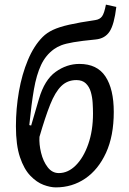

<svg xmlns="http://www.w3.org/2000/svg" viewBox="-20 -798 561 832"><path d="M222 14Q198 14 168.5 3Q139 -8 111.5 -36.5Q84 -65 66.5 -117Q49 -169 49 -251Q49 -327 62 -401.5Q75 -476 101 -538Q127 -600 165 -638Q183 -656 209.5 -668.5Q236 -681 280 -691Q324 -701 393 -711Q413 -714 422.5 -727.5Q432 -741 439 -778L484 -768Q475 -692 455 -661.5Q435 -631 395 -627Q333 -621 298.5 -615Q264 -609 246 -602Q228 -595 214 -585Q178 -559 158 -516.5Q138 -474 127 -410.5Q116 -347 107 -256L115 -254L149 -370Q173 -452 221 -486.5Q269 -521 324 -521Q401 -521 437 -466.5Q473 -412 473 -313Q473 -209 439.5 -136Q406 -63 349.5 -24.5Q293 14 222 14ZM311 -451Q272 -451 245.5 -425Q219 -399 197.5 -345Q176 -291 151 -205Q149 -173 158 -136Q167 -99 186.5 -73.5Q206 -48 235 -48Q275 -48 308.5 -81.5Q342 -115 362.5 -173.5Q383 -232 383 -306Q383 -327 381.5 -352Q380 -377 373.5 -399.5Q367 -422 352 -436.5Q337 -451 311 -451Z"/></svg>

Font: Literata 12pt
Style: Italic
Weight: 400
Italic angle: -2°
Designer: Latin by Veronika Burian and Jose Scaglione. Greek by Irene Vlachou. Cyrillic by Vera Evstafieva
Foundry: TypeTogether
Version: Version 3.002